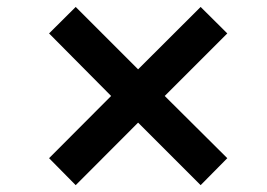

<svg xmlns="http://www.w3.org/2000/svg" viewBox="-20 -588 772 556"><path d="M638.2 -491.2 457 -310.1 638.2 -129.9 561 -51.8 379.9 -232.9 199.2 -51.8 122.1 -129.9 301.8 -310.1 122.1 -491.2 199.2 -567.9 379.9 -387.2 561 -567.9Z"/></svg>

Font: Orkney
Style: Bold
Weight: 700
Designer: Samuel Oakes and Alfredo Marco Pradil
Foundry: Alfredo Marco Pradil
Version: 1.0